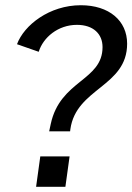

<svg xmlns="http://www.w3.org/2000/svg" viewBox="-20 -714 506 734"><path d="M174 -240 168 -212H248L249 -220C271 -378 466 -382 466 -547C466 -635 397 -694 289 -694C169 -694 72 -618 45 -545L128 -516C145 -571 202 -619 274 -619C337 -619 372 -584 372 -534C372 -405 210 -408 174 -240ZM118 0H230L246 -116H134Z"/></svg>

Font: Ronzino Oblique
Style: Italic
Weight: 400
Italic angle: -8°
Designer: Nunzio Mazzaferro
Foundry: Collletttivo
Version: Version 1.000;Glyphs 3.3 (3337)